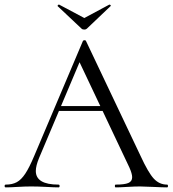

<svg xmlns="http://www.w3.org/2000/svg" viewBox="-24 -811 747 831"><path d="M228 -352H434L441 -331H213ZM699 0Q680 0 640 -2Q600 -4 582 -4Q560 -4 526 -2Q494 0 477 0Q473 0 473 -6Q473 -12 477 -12Q515 -12 531.5 -19Q548 -26 548 -44Q548 -59 536 -86L314 -555L339 -586L145 -127Q131 -93 131 -71Q131 -12 229 -12Q234 -12 234 -6Q234 0 229 0Q211 0 177 -2Q139 -4 111 -4Q85 -4 51 -2Q21 0 1 0Q-4 0 -4 -6Q-4 -12 1 -12Q29 -12 48.5 -22.5Q68 -33 85.5 -59.5Q103 -86 124 -136L335 -634Q337 -637 342 -637Q347 -637 348 -634L584 -137Q618 -63 642 -37.5Q666 -12 699 -12Q703 -12 703 -6Q703 0 699 0ZM225 -785Q225 -787 227.5 -789.5Q230 -792 232 -791L341 -733L449 -791H450Q453 -791 455 -788Q457 -785 454 -784L352 -687Q348 -683 341 -683Q333 -683 329 -687L226 -784Q226 -784 225.5 -784.5Q225 -785 225 -785Z"/></svg>

Font: Cormorant Unicase
Style: Regular
Weight: 400
Designer: Christian Thalmann (Catharsis Fonts)
Foundry: Catharsis Fonts
Version: Version 4.000